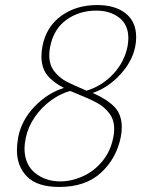

<svg xmlns="http://www.w3.org/2000/svg" viewBox="-20 -730 559 760"><path d="M347 -362Q402 -338 432 -308Q462 -278 462 -226Q462 -206 458 -187Q441 -103 380 -46.5Q319 10 215 10Q128 10 87.5 -30.5Q47 -71 47 -136Q47 -159 52 -187Q66 -256 117.5 -309Q169 -362 233 -382Q191 -403 167.5 -432Q144 -461 144 -507Q144 -527 148 -547Q163 -624 222 -667Q281 -710 365 -710Q436 -710 477.5 -677Q519 -644 519 -583Q519 -563 515 -544Q503 -486 455.5 -434.5Q408 -383 347 -362ZM485 -547Q488 -564 488 -579Q488 -632 452 -660Q416 -688 361 -688Q294 -688 243.5 -652Q193 -616 179 -547Q175 -530 175 -512Q175 -473 195 -447.5Q215 -422 242.5 -407.5Q270 -393 323 -371Q386 -391 429.5 -438.5Q473 -486 485 -547ZM432 -219Q432 -256 413 -281Q394 -306 366.5 -321.5Q339 -337 291 -356L258 -370Q220 -360 182.5 -333Q145 -306 118 -267Q91 -228 82 -184Q77 -159 77 -143Q77 -80 118 -46Q159 -12 219 -12Q263 -12 307.5 -32Q352 -52 384.5 -91Q417 -130 428 -184Q432 -201 432 -219Z"/></svg>

Font: Taviraj Thin
Style: Italic
Weight: 250
Italic angle: -12°
Designer: Katatrad Team
Foundry: CadsonDemak
Version: Version 1.001